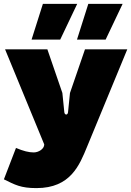

<svg xmlns="http://www.w3.org/2000/svg" viewBox="-20 -953 673 985"><path d="M167 12C342 12 388 -106 427 -201L633 -700H416L339 -476L329 -377C327 -361 312 -362 310 -377L300 -476L223 -700H6L207 -212C207 -189 178 -171 153 -171C128 -171 100 -178 62 -194L0 -33C57 -5 86 12 167 12ZM375 -750H522L609 -933H433ZM142 -750H289L376 -933H200Z"/></svg>

Font: Finlandica Black
Style: Regular
Weight: 900
Designer: Niklas Ekholm, Juho Hiilivirta, Jaakko Suomalainen
Foundry: Helsinki Type Studio
Version: Version 2.000;Glyphs 3.2 (3202)